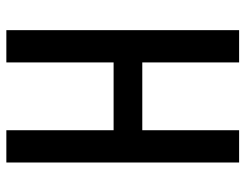

<svg xmlns="http://www.w3.org/2000/svg" viewBox="-102 -652 754 589"><g transform="rotate(90 274.5 -357.0)"><path d="M478 0H379V-329H171V0H72V-714H171V-417H379V-714H478Z"/></g></svg>

Font: Noto Sans Tamil ExtraCondensed Medium
Style: Regular
Weight: 500
Width: 2
Designer: Jelle Bosma - Monotype Design Team
Foundry: Monotype Imaging Inc.
Version: Version 2.004; ttfautohint (v1.8.4.7-5d5b)